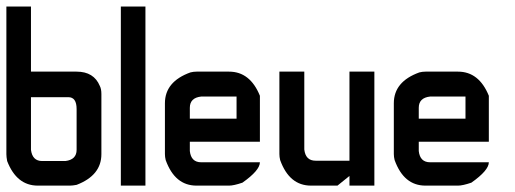

<svg xmlns="http://www.w3.org/2000/svg" viewBox="-20 -582 1614 602"><path d="M0 -561.5H77.1V-357.4H220.2Q274.4 -357.4 293 -312.5Q297.9 -303.2 297.9 -287.1V-98.6Q297.9 -32.2 220.2 -2.4Q207.5 0 199.2 0H98.6Q32.2 0 2.4 -77.1Q0 -90.3 0 -98.6ZM77.1 -277.3V-112.3Q81.5 -77.1 112.3 -77.1H185.1Q220.2 -81.5 220.2 -112.3V-240.2Q220.2 -277.3 194.3 -277.3Z M358.9 -561.5H436V0H358.9Z M596.2 -357.4H698.2Q764.2 -357.4 794.9 -281.7V-137.7H575.2V-108.4Q579.1 -73.2 610.8 -73.2H794.9Q794.9 -47.9 740.2 -9.3Q712.9 0 698.2 0H596.2Q528.3 0 499.5 -80.1Q497.1 -89.8 497.1 -99.1V-258.3Q497.1 -326.2 577.1 -355Q586.9 -357.4 596.2 -357.4ZM575.2 -244.1V-210H721.7V-279.3H610.8Q575.2 -275.4 575.2 -244.1Z M1153.8 0H1075.7V-30.3L1038.1 0H955.1Q887.2 0 858.4 -80.1Q856 -89.8 856 -99.1V-357.4H934.1V-113.3Q938 -78.1 969.7 -78.1H1075.7V-357.4H1153.8Z M1314 -357.4H1416Q1481.9 -357.4 1512.7 -281.7V-137.7H1293V-108.4Q1296.9 -73.2 1328.6 -73.2H1512.7Q1512.7 -47.9 1458 -9.3Q1430.7 0 1416 0H1314Q1246.1 0 1217.3 -80.1Q1214.8 -89.8 1214.8 -99.1V-258.3Q1214.8 -326.2 1294.9 -355Q1304.7 -357.4 1314 -357.4ZM1293 -244.1V-210H1439.5V-279.3H1328.6Q1293 -275.4 1293 -244.1Z"/></svg>

Font: Kadhim
Style: Regular
Weight: 400
Designer: Developer/ Husham Jawad
Version: Version 1.00;December 29, 2020;FontCreator 13.0.0.2683 32-bi